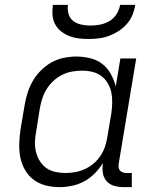

<svg xmlns="http://www.w3.org/2000/svg" viewBox="-20 -760 640 788"><path d="M224 8Q195 8 167.5 1Q140 -6 118.5 -22Q97 -38 83 -62Q69 -86 63.5 -113.5Q58 -141 59 -170Q60 -199 64 -228L81 -328Q85 -353 93 -378.5Q101 -404 114.5 -427.5Q128 -451 148 -471Q168 -491 191.5 -504Q215 -517 241.5 -522.5Q268 -528 293 -528Q322 -528 350.5 -521Q379 -514 400 -497.5Q421 -481 434.5 -457Q448 -433 455 -405L474 -520H539L467 -87Q466 -80 467 -72.5Q468 -65 472.5 -60Q477 -55 484 -52.5Q491 -50 498 -50H521V8H488Q468 8 449.5 3Q431 -2 418.5 -15.5Q406 -29 402.5 -48Q399 -67 402 -87L403 -92Q389 -69 369.5 -49Q350 -29 326 -16Q302 -3 275.5 2.5Q249 8 224 8ZM248 -50Q268 -50 288 -53.5Q308 -57 327 -65.5Q346 -74 362.5 -87.5Q379 -101 391 -118.5Q403 -136 410 -155.5Q417 -175 420 -195L437 -295Q440 -316 440.5 -338Q441 -360 437 -380Q433 -400 422.5 -418Q412 -436 396 -448Q380 -460 359.5 -465Q339 -470 318 -470Q298 -470 277 -466.5Q256 -463 236.5 -453.5Q217 -444 200.5 -429Q184 -414 172.5 -396Q161 -378 154.5 -358.5Q148 -339 144 -318L128 -218Q124 -197 123.5 -176Q123 -155 128 -135.5Q133 -116 143.5 -99Q154 -82 170 -70.5Q186 -59 206.5 -54.5Q227 -50 248 -50ZM343 -600Q322 -600 302 -602.5Q282 -605 263.5 -612.5Q245 -620 230 -632Q215 -644 206 -661Q197 -678 195.5 -698.5Q194 -719 197 -740H259Q256 -721 261.5 -702.5Q267 -684 281 -673.5Q295 -663 314 -659Q333 -655 352 -655Q371 -655 391 -659Q411 -663 429 -673.5Q447 -684 458.5 -702.5Q470 -721 473 -740H535Q532 -719 523.5 -698.5Q515 -678 500 -661Q485 -644 466 -632Q447 -620 426.5 -612.5Q406 -605 385 -602.5Q364 -600 343 -600Z"/></svg>

Font: Iosevka Light Extended
Style: Italic
Weight: 300
Width: 7
Italic angle: -9°
Monospace: yes
Designer: Belleve Invis
Foundry: Belleve Invis
Version: Version 32.5.0; ttfautohint (v1.8.4)